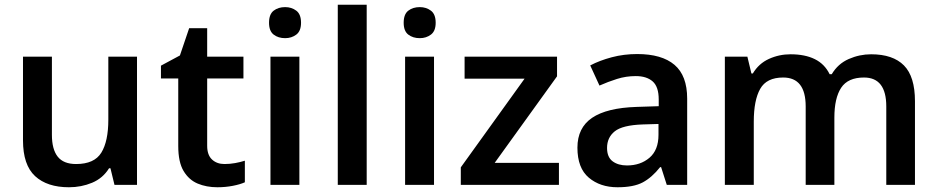

<svg xmlns="http://www.w3.org/2000/svg" viewBox="-20 -780 3958 810"><path d="M558 -541V0H463L446 -70H440Q414 -28 368.5 -9Q323 10 271 10Q179 10 128 -37Q77 -84 77 -188V-541H199V-211Q199 -150 223.5 -119Q248 -88 301 -88Q378 -88 407.5 -136Q437 -184 437 -275V-541Z M927 -88Q950 -88 972 -92Q994 -96 1013 -102V-11Q993 -2 962 4Q931 10 897 10Q851 10 814 -5.5Q777 -21 754.5 -58.5Q732 -96 732 -164V-449H659V-503L739 -546L778 -661H854V-541H1007V-449H854V-165Q854 -126 874.5 -107Q895 -88 927 -88Z M1243 -541V0H1121V-541ZM1183 -750Q1210 -750 1230 -735Q1250 -720 1250 -684Q1250 -649 1230 -634Q1210 -619 1183 -619Q1154 -619 1134.5 -634Q1115 -649 1115 -684Q1115 -720 1134.5 -735Q1154 -750 1183 -750Z M1527 0H1405V-760H1527Z M1811 -541V0H1689V-541ZM1751 -750Q1778 -750 1798 -735Q1818 -720 1818 -684Q1818 -649 1798 -634Q1778 -619 1751 -619Q1722 -619 1702.5 -634Q1683 -649 1683 -684Q1683 -720 1702.5 -735Q1722 -750 1751 -750Z M2338 0H1924V-74L2193 -448H1940V-541H2330V-458L2067 -93H2338Z M2668 -552Q2772 -552 2825.5 -506.5Q2879 -461 2879 -364V0H2793L2769 -75H2765Q2730 -31 2691.5 -10.5Q2653 10 2585 10Q2512 10 2464 -30.5Q2416 -71 2416 -157Q2416 -241 2478 -283Q2540 -325 2666 -329L2759 -332V-360Q2759 -414 2733.5 -436.5Q2708 -459 2662 -459Q2621 -459 2583 -447Q2545 -435 2509 -419L2470 -504Q2510 -525 2561 -538.5Q2612 -552 2668 -552ZM2691 -255Q2606 -252 2573.5 -226Q2541 -200 2541 -156Q2541 -117 2564.5 -99.5Q2588 -82 2625 -82Q2682 -82 2720 -114.5Q2758 -147 2758 -211V-257Z M3655 -551Q3747 -551 3793.5 -504Q3840 -457 3840 -353V0H3719V-331Q3719 -453 3625 -453Q3557 -453 3528.5 -409.5Q3500 -366 3500 -284V0H3379V-331Q3379 -453 3284 -453Q3214 -453 3187 -405Q3160 -357 3160 -267V0H3038V-541H3133L3150 -470H3156Q3181 -512 3224 -531.5Q3267 -551 3315 -551Q3376 -551 3417.5 -530.5Q3459 -510 3480 -467H3489Q3515 -511 3560.5 -531Q3606 -551 3655 -551Z"/></svg>

Font: Noto Sans Sundanese SemiBold
Style: Regular
Weight: 600
Version: Version 2.003